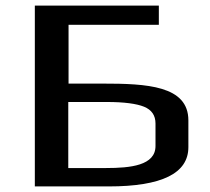

<svg xmlns="http://www.w3.org/2000/svg" viewBox="-20 -669 753 689"><path d="M348 -369H226V-580H550V-649H105V0H370C561 0 656 -47 656 -141V-237C656 -362 506 -369 348 -369ZM361 -66H225V-303H364C425 -303 470 -297 497 -286C524 -275 538 -255 538 -226V-145C538 -75 448 -66 361 -66Z"/></svg>

Font: Gamestation Extended
Style: Regular
Weight: 400
Width: 7
Designer: Jonas Hecksher
Foundry: Jonas Hecksher, Playtypeª, e-types AS
Version: Version 1.003